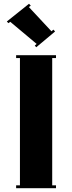

<svg xmlns="http://www.w3.org/2000/svg" viewBox="-20 -991 380 1011"><path d="M261.2 -835 270 -825.2 170.9 -742.2 163.1 -751 172.9 -759.8 34.2 -876 23.9 -869.1 16.1 -877.9 132.8 -971.2 142.1 -960.9 131.8 -954.1 251 -826.2ZM64.9 0V-15.1H85V-685.1H64.9V-700.2H274.9V-685.1H254.9V-15.1H274.9V0Z"/></svg>

Font: Copperplate CC
Style: Bold
Weight: 700
Designer: indestructible type*
Foundry: Cowboy Collective
Version: Version 1.000